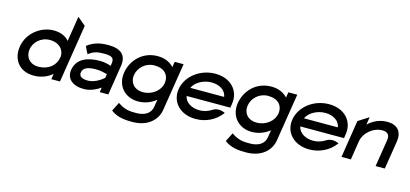

<svg xmlns="http://www.w3.org/2000/svg" viewBox="-69 -1156 3963 1858"><g transform="rotate(15 1912.5 -227.0)"><path d="M60 -226C41 -108 103 11 263 11C339 11 399 -17 445 -55L436 0H523L615 -582L533 -651L493 -399C461 -435 413 -462 338 -462C212 -462 82 -367 60 -226ZM158 -226C169 -295 233 -363 326 -363C425 -363 477 -295 466 -226C453 -143 383 -84 282 -84C193 -84 146 -150 158 -226Z M598 -137C584 -46 651 11 764 11C833 11 896 -25 929 -48L921 0H1007L1054 -296C1072 -407 1014 -462 884 -462C784 -462 726 -436 675 -397L712 -324L723 -332C767 -363 803 -371 870 -371C945 -371 970 -353 961 -298L957 -273C935 -281 893 -293 846 -293C718 -293 616 -250 598 -137ZM695 -138C703 -189 758 -204 832 -204C879 -204 924 -191 943 -186L937 -147C923 -135 855 -78 781 -78C720 -78 689 -97 695 -138Z M1100 -245C1078 -104 1174 -9 1300 -9C1374 -9 1433 -36 1479 -73L1467 1C1457 67 1400 104 1313 104C1252 104 1205 103 1138 59L1128 52L1083 141C1149 192 1228 197 1298 197C1459 197 1543 106 1559 7L1635 -471H1546L1537 -416C1503 -453 1451 -482 1375 -482C1216 -482 1119 -363 1100 -245ZM1198 -245C1210 -321 1278 -387 1367 -387C1468 -387 1519 -328 1506 -245C1495 -176 1422 -108 1323 -108C1230 -108 1187 -176 1198 -245Z M1651 -226C1630 -95 1727 11 1883 11C1987 11 2079 -37 2134 -109L2142 -119L2132 -123C2131 -123 2071 -152 2019 -117C1984 -94 1942 -80 1898 -80C1816 -80 1753 -122 1743 -182H2181L2187 -224C2208 -356 2113 -462 1958 -462C1802 -462 1672 -357 1651 -226ZM1756 -267C1785 -327 1861 -371 1944 -371C2027 -371 2088 -328 2096 -267Z M2239 -245C2217 -104 2313 -9 2439 -9C2513 -9 2572 -36 2618 -73L2606 1C2596 67 2539 104 2452 104C2391 104 2344 103 2277 59L2267 52L2222 141C2288 192 2367 197 2437 197C2598 197 2682 106 2698 7L2774 -471H2685L2676 -416C2642 -453 2590 -482 2514 -482C2355 -482 2258 -363 2239 -245ZM2337 -245C2349 -321 2417 -387 2506 -387C2607 -387 2658 -328 2645 -245C2634 -176 2561 -108 2462 -108C2369 -108 2326 -176 2337 -245Z M2790 -226C2769 -95 2866 11 3022 11C3126 11 3218 -37 3273 -109L3281 -119L3271 -123C3270 -123 3210 -152 3158 -117C3123 -94 3081 -80 3037 -80C2955 -80 2892 -122 2882 -182H3320L3326 -224C3347 -356 3252 -462 3097 -462C2941 -462 2811 -357 2790 -226ZM2895 -267C2924 -327 3000 -371 3083 -371C3166 -371 3227 -328 3235 -267Z M3343 0H3437L3466 -186C3474 -237 3503 -277 3537 -305C3567 -330 3610 -351 3661 -351C3716 -351 3736 -320 3728 -271L3685 0H3777L3822 -281C3837 -376 3794 -443 3684 -443C3605 -443 3543 -409 3495 -365L3507 -442L3402 -375Z"/></g></svg>

Font: Charger Sport
Style: BdExtObl
Weight: 700
Designer: Jasper
Foundry: Cannot Into Space Fonts
Version: Version 1.1